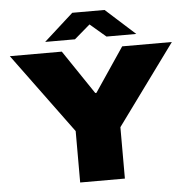

<svg xmlns="http://www.w3.org/2000/svg" viewBox="-59 -943 989 1001"><g transform="rotate(-5 436.0 -442.5)"><path d="M320 0V-269L12 -688H284L439 -458H445L600 -688H860L554 -269V0ZM202 -746 356 -885H525L679 -746H523L408 -844H472L358 -746Z"/></g></svg>

Font: Archivo SemiExpanded Black
Style: Regular
Weight: 900
Width: 6
Designer: Hector Gatti
Foundry: Omnibus-Type
Version: Version 2.001